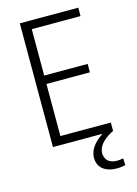

<svg xmlns="http://www.w3.org/2000/svg" viewBox="-127 -727 706 988"><g transform="rotate(-15 226.0 -233.5)"><path d="M416 185.5 414.1 149.4Q398.4 153.3 381.8 153.3Q331.1 153.3 319.3 115.2Q316.4 106.4 316.4 97.7Q316.4 46.9 386.7 6.8Q394.5 2.9 400.4 0V-44.9H131.8V-322.3H363.3V-367.2H131.8V-614.3H391.6V-659.2H80.1V0H343.8Q270.5 48.8 269.5 107.4Q269.5 168 330.1 186.5Q348.6 191.4 369.1 191.4Q394.5 191.4 416 185.5Z"/></g></svg>

Font: Yaldevi Colombo Light
Style: Regular
Weight: 300
Designer: Sol Matas, Denzil Rajitha, Kosala Senevirathne and Pathum Egodawatta
Foundry: Mooniak
Version: Version 1.020 ; ttfautohint (v1.6)